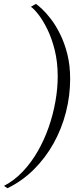

<svg xmlns="http://www.w3.org/2000/svg" viewBox="-48 -846 406 988"><path d="M313 -440Q313 -353 291.2 -268.2Q269.5 -183.5 227.8 -108.5Q186 -33.5 126.2 26Q66.5 85.5 -9.5 122.5L-27.5 110.5Q25.5 83 69.2 36.8Q113 -9.5 146.5 -68Q180 -126.5 202.8 -192Q225.5 -257.5 237.2 -324.2Q249 -391 249 -452.5Q249 -527 233.5 -588.8Q218 -650.5 195 -696.8Q172 -743 149 -772.2Q126 -801.5 111 -811L137 -826Q147.5 -819 168.5 -799.5Q189.5 -780 214.2 -747.8Q239 -715.5 261.5 -670.2Q284 -625 298.5 -567.5Q313 -510 313 -440Z"/></svg>

Font: Merriweather 144pt Light
Style: Italic
Weight: 300
Italic angle: -7.8°
Version: Version 2.101